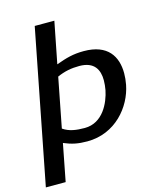

<svg xmlns="http://www.w3.org/2000/svg" viewBox="-124 -730 832 1002"><g transform="rotate(-15 292.5 -228.5)"><path d="M-2 186H105L144 -15C187 3 219 10 270 10C422 10 519 -109 541 -223C545 -244 547 -264 547 -284C547 -375 502 -450 373 -450C315 -450 277 -439 222 -419L266 -643H160ZM158 -89 210 -356C250 -374 287 -381 330 -381C412 -381 435 -332 435 -276C435 -259 433 -241 430 -224C417 -159 373 -61 275 -61C230 -61 191 -66 158 -89Z"/></g></svg>

Font: KpSans
Style: BoldItalic
Weight: 700
Italic angle: -11°
Version: Version 0.66